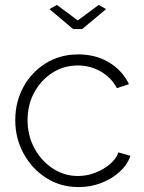

<svg xmlns="http://www.w3.org/2000/svg" viewBox="-20 -750 585 780"><path d="M299 10Q226 10 168 -27Q110 -64 76 -126Q42 -188 42 -262Q42 -336 75 -396.5Q108 -457 166 -493Q224 -529 298 -529Q369 -529 423 -496.5Q477 -464 504 -408L455 -392Q432 -435 389.5 -459.5Q347 -484 296 -484Q239 -484 193 -454.5Q147 -425 119.5 -375Q92 -325 92 -262Q92 -199 120 -147.5Q148 -96 194.5 -65.5Q241 -35 297 -35Q333 -35 367.5 -48.5Q402 -62 427.5 -84Q453 -106 461 -131L510 -117Q497 -80 465.5 -51.5Q434 -23 391 -6.5Q348 10 299 10ZM211 -730 296 -667 381 -730 411 -713 314 -632H277L181 -713Z"/></svg>

Font: Raleway Light
Style: Regular
Weight: 300
Designer: Matt McInerney, Pablo Impallari, Rodrigo Fuenzalida
Foundry: Matt McInerney, Pablo Impallari, Rodrigo Fuenzalida
Version: Version 4.026